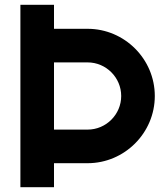

<svg xmlns="http://www.w3.org/2000/svg" viewBox="-20 -750 677 800"><path d="M345 -490C422 -490 485 -427 485 -350C485 -273 422 -210 345 -210H205V-490ZM65 30H205V-70H345C499 -70 625 -196 625 -350C625 -504 499 -630 345 -630H205V-730H65Z"/></svg>

Font: Righteous
Style: Regular
Weight: 400
Designer: Astigmatic (AOETI)
Foundry: Astigmatic (AOETI)
Version: Version 1.000